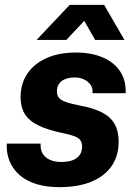

<svg xmlns="http://www.w3.org/2000/svg" viewBox="-20 -763 563 793"><path d="M226 10Q172 10 131 -2.5Q90 -15 62 -39Q34 -63 20 -96.5Q6 -130 8 -170H148Q146 -146 156 -129Q166 -112 186 -103Q206 -94 233 -94Q275 -94 297 -110.5Q319 -127 319 -157Q319 -175 311 -185Q303 -195 284.5 -201.5Q266 -208 236 -214Q174 -227 136.5 -246Q99 -265 82 -293Q65 -321 65 -361Q65 -418 93.5 -459.5Q122 -501 173 -523.5Q224 -546 293 -546Q357 -546 404 -526Q451 -506 476 -468.5Q501 -431 499 -378H362Q364 -398 354.5 -412Q345 -426 328 -434.5Q311 -443 288 -443Q254 -443 234.5 -428Q215 -413 215 -386Q215 -369 224 -358.5Q233 -348 254 -341Q275 -334 310 -327Q365 -317 400.5 -299Q436 -281 453 -251.5Q470 -222 470 -178Q470 -119 441 -77Q412 -35 357 -12.5Q302 10 226 10ZM131 -598 268 -743H410L494 -598H373L328 -677L254 -598Z"/></svg>

Font: Mona Sans ExtraLight
Style: Bold Italic
Weight: 700
Italic angle: -11.6951°
Version: Version 2.000